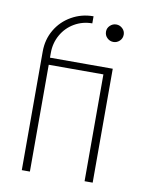

<svg xmlns="http://www.w3.org/2000/svg" viewBox="-75 -692 567 747"><g transform="rotate(10 208.0 -319.0)"><path d="M343 0H311V-422H95V0H63V-469Q63 -516 85.5 -554.5Q108 -593 147.5 -615.5Q187 -638 234 -638V-610Q196 -610 164 -591.5Q132 -573 113.5 -540.5Q95 -508 95 -469V-450H343ZM362 -588Q362 -573 351.5 -563Q341 -553 327 -553Q313 -553 302.5 -563Q292 -573 292 -588Q292 -602 302.5 -612Q313 -622 327 -622Q341 -622 351.5 -612Q362 -602 362 -588Z"/></g></svg>

Font: Poiret One
Style: Regular
Weight: 400
Designer: Denis Masharov (denis.masharov@gmail.com), Cyreal (Charset Expansion)
Foundry: Denis Masharov
Version: Version 1.101